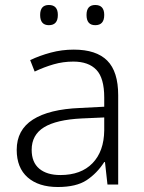

<svg xmlns="http://www.w3.org/2000/svg" viewBox="-20 -740 576 770"><path d="M276 -541Q366 -541 410 -497Q454 -453 454 -358V0H411L401 -90H398Q369 -45 327.5 -17.5Q286 10 212 10Q135 10 91 -28.5Q47 -67 47 -139Q47 -219 112 -260.5Q177 -302 301 -307L398 -312V-349Q398 -427 366.5 -460Q335 -493 274 -493Q233 -493 195 -482Q157 -471 119 -453L101 -499Q139 -517 183.5 -529Q228 -541 276 -541ZM308 -265Q206 -260 156.5 -229.5Q107 -199 107 -139Q107 -89 137.5 -63.5Q168 -38 222 -38Q305 -38 351 -85.5Q397 -133 398 -217V-269ZM141 -680Q141 -720 176 -720Q212 -720 212 -680Q212 -639 176 -639Q141 -639 141 -680ZM327 -680Q327 -720 362 -720Q398 -720 398 -680Q398 -639 362 -639Q327 -639 327 -680Z"/></svg>

Font: Noto Sans Lao Light
Style: Regular
Weight: 300
Designer: Monotype Design Team
Foundry: Monotype Imaging Inc.
Version: Version 2.003; ttfautohint (v1.8.4.7-5d5b)